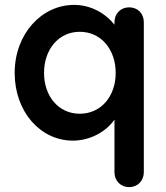

<svg xmlns="http://www.w3.org/2000/svg" viewBox="-20 -565 677 785"><path d="M568 139V-474C568 -510 543 -535 508 -535C473 -535 448 -509 448 -474V-464C413 -509 353 -545 283 -545C150 -545 40 -426 40 -267C40 -107 146 10 278 10C350 10 415 -28 448 -76V139C448 174 473 200 508 200C543 200 568 174 568 139ZM160 -267C160 -362 219 -435 306 -435C394 -435 453 -362 453 -267C453 -172 394 -100 306 -100C219 -100 160 -172 160 -267Z"/></svg>

Font: Hotpoint
Style: Bold
Weight: 700
Designer: Andrew Paglinawan, Luciano Perondi, Riccardo Olocco
Foundry: CAST Cooperativa Anonima Servizi Tipografici
Version: Version 1.000;PS 2.1;hotconv 16.6.51;makeotf.lib2.5.65220